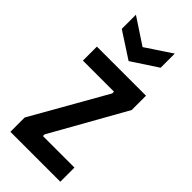

<svg xmlns="http://www.w3.org/2000/svg" viewBox="-240 -791 835 835"><g transform="rotate(45 177.5 -373.0)"><path d="M24 0V-88L219 -431V-442H28V-528H330V-440L137 -97V-87H331V0ZM50 -746 170 -667 289 -746V-659L170 -581L50 -659Z"/></g></svg>

Font: Bricolage Grotesque Condensed Medium
Style: Regular
Weight: 500
Width: 3
Designer: Mathieu Triay
Foundry: Atelier Triay
Version: Version 1.000;gftools[0.9.30]